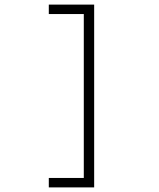

<svg xmlns="http://www.w3.org/2000/svg" viewBox="-20 -718 690 834"><path d="M389 96H344V-698H389ZM378 96H192V55H378ZM378 -657H192V-698H378Z"/></svg>

Font: Azeret Mono Thin Thin
Style: Regular
Weight: 250
Version: Version 1.002